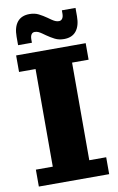

<svg xmlns="http://www.w3.org/2000/svg" viewBox="-96 -931 607 984"><g transform="rotate(-10 207.0 -439.5)"><path d="M24 0V-88H112V-596H26V-682H388V-596H302V-88H390V0ZM283 -722Q256 -722 235.5 -732.5Q215 -743 195 -757L178 -769L218 -844L235 -832Q245 -825 254 -821Q263 -817 273 -817Q284 -817 290.5 -826Q297 -835 297 -852V-869H368V-825Q368 -776 346.5 -749Q325 -722 283 -722ZM45 -776Q45 -826 66.5 -852.5Q88 -879 130 -879Q157 -879 177.5 -868.5Q198 -858 218 -844L235 -832L195 -757L178 -769Q168 -776 159.5 -780Q151 -784 140 -784Q129 -784 123 -775Q117 -766 117 -749V-732H45Z"/></g></svg>

Font: Montagu Slab 144pt
Style: Bold
Weight: 700
Designer: Florian Karsten
Foundry: Florian Karsten
Version: Version 1.000